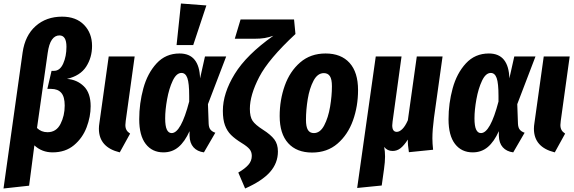

<svg xmlns="http://www.w3.org/2000/svg" viewBox="-46 -853 3276 1095"><path d="M83 -554Q97 -651 157.5 -704.5Q218 -758 308 -758Q388 -758 433.5 -711Q479 -664 479 -591Q479 -525 445.5 -473Q412 -421 336 -403Q393 -399 432 -361Q471 -323 471 -247Q471 -188 448 -127Q425 -66 376 -25Q327 16 254 16Q193 16 150 -24L120 206L-26 222ZM323 -251Q323 -301 303.5 -323.5Q284 -346 246 -346H224L248 -449H262Q296 -449 314.5 -490.5Q333 -532 333 -586Q333 -651 293 -651Q267 -651 250 -626.5Q233 -602 226 -551L165 -123Q189 -99 225 -99Q275 -99 299 -146Q323 -193 323 -251Z M671 -163Q669 -145 669 -140Q669 -123 675.5 -111.5Q682 -100 696 -91L637 16Q518 -13 518 -119Q518 -134 521 -152L574 -531H722Z M1095 -406 1123 -531H1244L1140 -259L1144 -148Q1145 -125 1154.5 -113.5Q1164 -102 1182 -96L1117 16Q1079 11 1057.5 -13Q1036 -37 1035 -79V-105Q1008 -45 972 -14.5Q936 16 886 16Q822 16 785 -32Q748 -80 748 -173Q748 -263 771.5 -349Q795 -435 847 -491.5Q899 -548 978 -548Q1035 -548 1064 -512Q1093 -476 1095 -406ZM896 -178Q896 -134 905.5 -114Q915 -94 933 -94Q986 -94 1033 -274V-305Q1033 -379 1022.5 -408Q1012 -437 989 -437Q960 -437 939 -392.5Q918 -348 907 -287Q896 -226 896 -178ZM986 -833 1131 -822 1056 -596H961Z M1313 131Q1350 110 1370 87.5Q1390 65 1390 36Q1390 13 1377 -2.5Q1364 -18 1333 -37Q1294 -61 1271.5 -83.5Q1249 -106 1237 -138.5Q1225 -171 1225 -221Q1225 -321 1292.5 -431Q1360 -541 1513 -649Q1487 -640 1463 -636Q1439 -632 1404 -632H1293L1326 -742H1631L1639 -659Q1486 -517 1432.5 -414Q1379 -311 1379 -232Q1379 -187 1394.5 -164Q1410 -141 1454 -113Q1498 -85 1518.5 -58Q1539 -31 1539 11Q1539 77 1494 128Q1449 179 1352 222Z M1549 -191Q1549 -283 1578 -364.5Q1607 -446 1666 -497Q1725 -548 1811 -548Q1899 -548 1947.5 -494.5Q1996 -441 1996 -339Q1996 -247 1967 -166Q1938 -85 1879 -34Q1820 17 1734 17Q1646 17 1597.5 -36.5Q1549 -90 1549 -191ZM1847 -361Q1847 -401 1835.5 -418.5Q1824 -436 1801 -436Q1765 -436 1742 -392.5Q1719 -349 1709 -287.5Q1699 -226 1699 -170Q1699 -130 1710 -112Q1721 -94 1744 -94Q1780 -94 1803 -138Q1826 -182 1836.5 -244Q1847 -306 1847 -361Z M2420 -64Q2420 -35 2424 1L2286 15Q2279 -28 2280 -57Q2258 -23 2238 -7.5Q2218 8 2193 8Q2163 8 2145 -15Q2150 10 2150 40Q2150 70 2144 112L2131 205L1991 219L2097 -531H2244L2193 -160Q2191 -142 2191 -138Q2191 -101 2217 -101Q2232 -101 2248.5 -117Q2265 -133 2280 -167L2331 -531H2478L2429 -181Q2420 -112 2420 -64Z M2859 -406 2887 -531H3008L2904 -259L2908 -148Q2909 -125 2918.5 -113.5Q2928 -102 2946 -96L2881 16Q2843 11 2821.5 -13Q2800 -37 2799 -79V-105Q2772 -45 2736 -14.5Q2700 16 2650 16Q2586 16 2549 -32Q2512 -80 2512 -173Q2512 -263 2535.5 -349Q2559 -435 2611 -491.5Q2663 -548 2742 -548Q2799 -548 2828 -512Q2857 -476 2859 -406ZM2660 -178Q2660 -134 2669.5 -114Q2679 -94 2697 -94Q2750 -94 2797 -274V-305Q2797 -379 2786.5 -408Q2776 -437 2753 -437Q2724 -437 2703 -392.5Q2682 -348 2671 -287Q2660 -226 2660 -178Z M3152 -163Q3150 -145 3150 -140Q3150 -123 3156.5 -111.5Q3163 -100 3177 -91L3118 16Q2999 -13 2999 -119Q2999 -134 3002 -152L3055 -531H3203Z"/></svg>

Font: Fira Sans Extra Condensed
Style: Bold Italic
Weight: 700
Width: 3
Italic angle: -8°
Designer: Carrois Corporate & Edenspiekermann AG
Foundry: Carrois Corporate GbR & Edenspiekermann AG
Version: Version 4.203